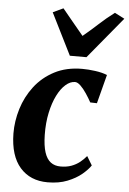

<svg xmlns="http://www.w3.org/2000/svg" viewBox="-58 -892 635 944"><g transform="rotate(5 259.5 -419.5)"><path d="M213 10Q127 10 76.8 -47.2Q26.5 -104.5 25 -214.5Q24.5 -275.5 43.2 -336.8Q62 -398 100.5 -448.5Q139 -499 197.8 -529.8Q256.5 -560.5 335 -560.5Q364.5 -560.5 399.2 -555.8Q434 -551 458 -541L421 -398.5L388 -399.5Q376.5 -420.5 362 -442.2Q347.5 -464 332.5 -478.5Q317.5 -493 305 -493Q281.5 -493 258.8 -473.2Q236 -453.5 217.8 -417.2Q199.5 -381 188.8 -331Q178 -281 179 -221Q180 -168 190.5 -135.5Q201 -103 220.8 -88Q240.5 -73 269.5 -73Q300 -73 323 -81.5Q346 -90 364 -104.2Q382 -118.5 396 -135.5L422.5 -91.5Q409 -71 380.8 -47.2Q352.5 -23.5 310.5 -6.8Q268.5 10 213 10ZM268 -619.5 165.5 -825 216.5 -849Q242 -819 268.2 -786.2Q294.5 -753.5 321.5 -722Q359.5 -753.5 395 -786.2Q430.5 -819 470.5 -849L519 -824L350 -619.5Z"/></g></svg>

Font: Merriweather 36pt ExtraBold
Style: Italic
Weight: 800
Italic angle: -7.8°
Version: Version 2.101